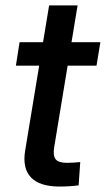

<svg xmlns="http://www.w3.org/2000/svg" viewBox="-20 -685 390 708"><path d="M350.1 -529.3 335.9 -442.9H38.6L52.2 -529.3ZM161.1 -665H266.1L179.7 -141.6Q174.8 -110.4 185.5 -97.4Q196.3 -84.5 227.1 -84.5Q237.3 -84.5 251.5 -85.4Q265.6 -86.4 275.9 -87.4L270 -1.5Q254.9 0.5 236.3 1.7Q217.8 2.9 199.7 2.9Q126 2.9 94 -31Q62 -64.9 72.8 -129.9Z"/></svg>

Font: Inter 24pt Medium
Style: Italic
Weight: 500
Italic angle: -9.3988°
Designer: Rasmus Andersson
Foundry: rsms
Version: Version 4.001;git-66647c0bb